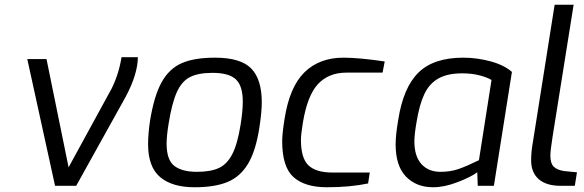

<svg xmlns="http://www.w3.org/2000/svg" viewBox="-20 -783 2461 809"><path d="M95 -534H176L269 -78L451 -411Q481 -472 492 -542H561Q560 -470 510 -376L301 0H212Z M604 -175Q604 -219 612 -273Q629 -379 661 -436.5Q693 -494 746 -517Q799 -540 886 -540Q994 -540 1038.5 -494.5Q1083 -449 1083 -352Q1083 -311 1073 -246Q1058 -148 1025.5 -93.5Q993 -39 939.5 -16.5Q886 6 800 6Q705 6 654.5 -37Q604 -80 604 -175ZM994 -259Q1003 -316 1003 -355Q1003 -421 974 -448.5Q945 -476 875 -476Q816 -476 781 -458.5Q746 -441 725 -394.5Q704 -348 690 -259Q682 -209 682 -178Q682 -109 714.5 -84Q747 -59 810 -59Q867 -59 902 -75Q937 -91 959 -134Q981 -177 994 -259Z M1169 -188Q1169 -220 1179 -282Q1200 -417 1263 -478.5Q1326 -540 1427 -540Q1493 -540 1601 -524L1592 -477H1440Q1365 -477 1320 -429Q1275 -381 1256 -265Q1248 -215 1248 -194Q1248 -116 1280 -86Q1312 -56 1381 -56H1538L1531 -10Q1455 6 1357 6Q1265 6 1217 -36.5Q1169 -79 1169 -188Z M1647 -175Q1647 -214 1658 -278Q1679 -414 1743 -477Q1807 -540 1932 -540Q1990 -540 2047 -524.5Q2104 -509 2137 -480L2061 0H1993L1991 -57Q1964 -37 1908 -15.5Q1852 6 1805 6Q1734 6 1690.5 -39Q1647 -84 1647 -175ZM1998 -108 2051 -446Q2033 -457 2000.5 -465.5Q1968 -474 1928 -474Q1866 -474 1827.5 -452.5Q1789 -431 1768 -386.5Q1747 -342 1735 -268Q1726 -216 1726 -187Q1726 -125 1755.5 -92Q1785 -59 1836 -59Q1878 -59 1912.5 -71Q1947 -83 1998 -108Z M2218 -107Q2218 -144 2225 -182L2317 -763H2397L2308 -205Q2299 -148 2299 -127Q2299 -94 2314 -80Q2329 -66 2359 -62L2411 -57L2402 0H2343Q2282 0 2250 -28Q2218 -56 2218 -107Z"/></svg>

Font: Exo
Style: Italic
Weight: 400
Italic angle: -9°
Designer: Natanael Gama
Foundry: Natanael Gama
Version: Version 1.500; ttfautohint (v1.6)